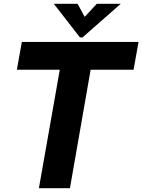

<svg xmlns="http://www.w3.org/2000/svg" viewBox="-20 -982 743 1002"><path d="M345 0H183L292 -618H68L94 -763H703L677 -618H453ZM411 -787H397L261 -962H385L422 -894L485 -962H610Z"/></svg>

Font: Open Sauce One ExtraBold Italic
Style: Regular
Weight: 800
Italic angle: -10°
Designer: Alfredo Marco Pradil
Foundry: Creative Sauce Fz LLC
Version: Version 1.477